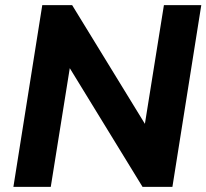

<svg xmlns="http://www.w3.org/2000/svg" viewBox="-20 -725 801 745"><path d="M32 0 144 -705H260L564 -209L538 -218L616 -705H761L649 0H533L229 -496L255 -487L177 0Z"/></svg>

Font: Mulish ExtraLight ExtraBold
Style: Italic
Weight: 800
Italic angle: -9°
Version: Version 3.603